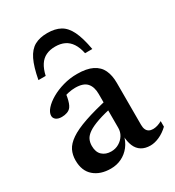

<svg xmlns="http://www.w3.org/2000/svg" viewBox="-169 -785 815 895"><g transform="rotate(-30 238.0 -337.0)"><path d="M321 -281 323 -238Q266 -226.5 230 -214Q194 -201.5 174.2 -188Q154.5 -174.5 147.2 -159.2Q140 -144 140 -125Q140 -91.5 158.5 -74.5Q177 -57.5 206.5 -57.5Q229.5 -57.5 248.2 -68.5Q267 -79.5 278 -97.2Q289 -115 289 -136.5V-319.5Q289 -357 270.5 -378Q252 -399 208 -399Q190.5 -399 171.5 -395Q152.5 -391 135 -383.5L160 -412Q157.5 -393 154.2 -377.5Q151 -362 147 -350.8Q143 -339.5 137.5 -332Q129.5 -321.5 116.2 -316.8Q103 -312 87.5 -312Q68 -312 57 -320.2Q46 -328.5 46 -341.5Q46 -359 62.8 -378Q79.5 -397 108 -413.5Q136.5 -430 172.5 -440.2Q208.5 -450.5 247.5 -450.5Q299 -450.5 330 -435Q361 -419.5 374.5 -390.8Q388 -362 388 -321.5V-95.5Q388 -80.5 392.5 -70.5Q397 -60.5 405.8 -55.5Q414.5 -50.5 427.5 -50.5Q438.5 -50.5 451 -54.2Q463.5 -58 476 -65V-35Q453 -13 427.2 -1.5Q401.5 10 378.5 10Q350.5 10 331 -2Q311.5 -14 301.8 -37.2Q292 -60.5 291 -92.5L295 -96Q287.5 -63 268.8 -39Q250 -15 223.5 -2Q197 11 165 11Q109 11 74.8 -18.5Q40.5 -48 40.5 -104.5Q40.5 -134 52.2 -158Q64 -182 94.5 -203Q125 -224 180 -243Q235 -262 321 -281ZM223 -612Q195 -612 173.8 -602Q152.5 -592 138.5 -570.5Q124.5 -549 117 -515.5H78Q90 -580 108 -617Q126 -654 153.8 -669.5Q181.5 -685 223 -685Q264.5 -685 292.5 -669.5Q320.5 -654 338.5 -617Q356.5 -580 368 -515.5H329Q322 -549 307.8 -570.5Q293.5 -592 272.5 -602Q251.5 -612 223 -612Z"/></g></svg>

Font: Newsreader 16pt Medium
Style: Regular
Weight: 500
Designer: Hugues Gentile
Foundry: Production Type
Version: Version 1.003